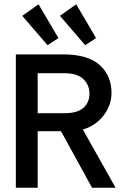

<svg xmlns="http://www.w3.org/2000/svg" viewBox="-20 -877 590 897"><path d="M54 0V-623H273Q391 -623 446 -573Q501 -523 501 -442Q501 -405 484.5 -370.5Q468 -336 437.5 -309.5Q407 -283 367 -272L520 0H410L265 -264H156V0ZM156 -348H281Q341 -348 369.5 -373Q398 -398 398 -440Q398 -480 369.5 -507.5Q341 -535 280 -535H156ZM202 -666 84 -803 160 -857 253 -699ZM378 -666 260 -803 336 -857 429 -699Z"/></svg>

Font: Inconsolata SemiExpanded SemiBold
Style: Regular
Weight: 600
Width: 6
Monospace: yes
Designer: Raph Levien, Cyreal, Brenton Simpson
Foundry: Raph Levien, Cyreal, Google
Version: Version 3.001; ttfautohint (v1.8.2.53-6de2)